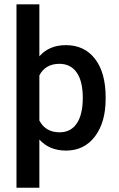

<svg xmlns="http://www.w3.org/2000/svg" viewBox="-20 -675 557 898"><path d="M474.1 -219.7V-212.4Q474.1 -103 424.1 -36.9Q374 29.3 288.6 29.3Q210.9 29.3 164.1 -22.5V203.1H57.1V-654.8H164.1V-411.6Q210 -463.9 288.1 -463.9Q375 -463.9 424.6 -399.4Q474.1 -335 474.1 -219.7ZM258.8 -56.2Q311 -56.2 339.1 -97.7Q367.2 -139.2 367.2 -217.3Q367.2 -295.4 338.6 -335.9Q310.1 -376.5 257.8 -376.5Q192.4 -376.5 164.1 -322.3V-111.3Q192.9 -56.2 258.8 -56.2Z"/></svg>

Font: Yantramanav Medium
Style: Regular
Weight: 500
Version: Version 1.001;PS 1.0;hotconv 1.0.72;makeotf.lib2.5.5900; ttf